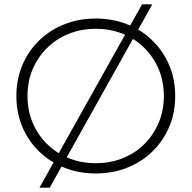

<svg xmlns="http://www.w3.org/2000/svg" viewBox="-20 -790 878 880"><path d="M419 5Q341 5 274.5 -21.5Q208 -48 158.5 -96.5Q109 -145 82 -209.5Q55 -274 55 -350Q55 -426 82 -490.5Q109 -555 158.5 -603.5Q208 -652 274.5 -678.5Q341 -705 419 -705Q497 -705 563.5 -678.5Q630 -652 679 -604Q728 -556 755.5 -491.5Q783 -427 783 -350Q783 -273 755.5 -208.5Q728 -144 679 -96Q630 -48 563.5 -21.5Q497 5 419 5ZM419 -42Q486 -42 543 -65Q600 -88 642 -130Q684 -172 707.5 -228Q731 -284 731 -350Q731 -417 707.5 -472.5Q684 -528 642 -570Q600 -612 543 -635Q486 -658 419 -658Q352 -658 295 -635Q238 -612 195.5 -570Q153 -528 129.5 -472.5Q106 -417 106 -350Q106 -284 129.5 -228Q153 -172 195.5 -130Q238 -88 295 -65Q352 -42 419 -42ZM161 70 631 -770H678L208 70Z"/></svg>

Font: Montserrat Thin Light
Style: Regular
Weight: 300
Version: Version 9.000